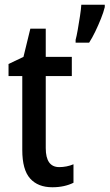

<svg xmlns="http://www.w3.org/2000/svg" viewBox="-20 -780 462 810"><path d="M230 -75Q245 -75 260.5 -78Q276 -81 290 -87V-9Q272 0 249.5 5Q227 10 201 10Q140 10 107 -27Q74 -64 74 -147V-459H16V-510L79 -540L108 -659H173V-540H283V-459H173V-155Q173 -75 230 -75ZM422 -750Q417 -729 406 -701.5Q395 -674 382 -647Q369 -620 356 -600H299V-612Q303 -626 308 -654.5Q313 -683 317.5 -712.5Q322 -742 323 -760H422Z"/></svg>

Font: Noto Sans Lao Condensed Medium
Style: Regular
Weight: 500
Width: 3
Designer: Monotype Design Team
Foundry: Monotype Imaging Inc.
Version: Version 2.003; ttfautohint (v1.8.4.7-5d5b)